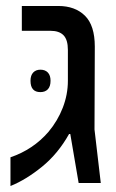

<svg xmlns="http://www.w3.org/2000/svg" viewBox="-20 -612 387 642"><path d="M15 -86Q91 -112 142 -171Q173 -208 190 -252Q207 -296 207 -342V-445Q207 -479 192.5 -494Q178 -509 149 -509H53V-592H175Q231 -592 264 -559.5Q297 -527 297 -456L296 -179L317 0H243L215 -164H211Q174 -98 120.5 -54.5Q67 -11 15 10ZM115 -379Q131 -379 140 -369.5Q149 -360 149 -342Q149 -323 140 -313.5Q131 -304 115 -304Q82 -304 82 -342Q82 -360 91 -369.5Q100 -379 115 -379Z"/></svg>

Font: Noto Sans Hebrew
Style: Regular
Weight: 400
Designer: Monotype Design Team
Foundry: Monotype Imaging Inc.
Version: Version 1.000